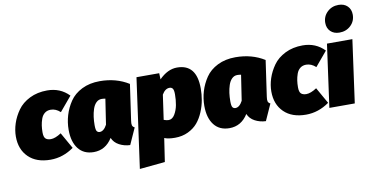

<svg xmlns="http://www.w3.org/2000/svg" viewBox="-93 -1113 3159 1615"><g transform="rotate(-10 1486.0 -305.5)"><path d="M329 -557Q441 -557 515 -480L412 -357Q374 -392 330 -392Q300 -392 279 -375.5Q258 -359 248 -330.5Q238 -302 234 -274.5Q230 -247 230 -216Q230 -176 245.5 -162Q261 -148 290 -148Q327 -148 379 -182L457 -44Q364 22 258 22Q138 22 70.5 -44Q3 -110 3 -220Q3 -275 21.5 -331.5Q40 -388 77 -440Q114 -492 179.5 -524.5Q245 -557 329 -557Z M778 -557Q918 -557 1025 -490L981 -184Q977 -159 980.5 -145Q984 -131 1001 -123L938 17Q887 15 845 -7.5Q803 -30 786 -71Q728 22 627 22Q542 22 496 -37Q450 -96 450 -199Q450 -262 468 -322.5Q486 -383 522.5 -437Q559 -491 625 -524Q691 -557 778 -557ZM768 -407Q741 -407 721.5 -387.5Q702 -368 691.5 -336Q681 -304 676.5 -270Q672 -236 672 -200Q672 -159 681 -147.5Q690 -136 705 -136Q740 -136 767 -187L800 -404Q782 -407 768 -407Z M983 229 1089 -536H1283L1285 -483Q1358 -557 1438 -557Q1605 -557 1605 -350Q1605 -300 1596.5 -251Q1588 -202 1567 -151.5Q1546 -101 1514.5 -63.5Q1483 -26 1433 -2Q1383 22 1321 22Q1261 22 1230 8L1200 208ZM1293 -134Q1325 -134 1346 -169Q1367 -204 1375 -247.5Q1383 -291 1383 -338Q1383 -375 1373.5 -387.5Q1364 -400 1347 -400Q1309 -400 1282 -353L1252 -143Q1276 -134 1293 -134Z M1937 -557Q2077 -557 2184 -490L2140 -184Q2136 -159 2139.5 -145Q2143 -131 2160 -123L2097 17Q2046 15 2004 -7.5Q1962 -30 1945 -71Q1887 22 1786 22Q1701 22 1655 -37Q1609 -96 1609 -199Q1609 -262 1627 -322.5Q1645 -383 1681.5 -437Q1718 -491 1784 -524Q1850 -557 1937 -557ZM1927 -407Q1900 -407 1880.5 -387.5Q1861 -368 1850.5 -336Q1840 -304 1835.5 -270Q1831 -236 1831 -200Q1831 -159 1840 -147.5Q1849 -136 1864 -136Q1899 -136 1926 -187L1959 -404Q1941 -407 1927 -407Z M2511 -557Q2623 -557 2697 -480L2594 -357Q2556 -392 2512 -392Q2482 -392 2461 -375.5Q2440 -359 2430 -330.5Q2420 -302 2416 -274.5Q2412 -247 2412 -216Q2412 -176 2427.5 -162Q2443 -148 2472 -148Q2509 -148 2561 -182L2639 -44Q2546 22 2440 22Q2320 22 2252.5 -44Q2185 -110 2185 -220Q2185 -275 2203.5 -331.5Q2222 -388 2259 -440Q2296 -492 2361.5 -524.5Q2427 -557 2511 -557Z M2837 -609Q2789 -609 2760.5 -637Q2732 -665 2732 -710Q2732 -765 2771 -802.5Q2810 -840 2867 -840Q2915 -840 2943.5 -812Q2972 -784 2972 -739Q2972 -683 2933 -646Q2894 -609 2837 -609ZM2933 -536 2859 0H2642L2716 -536Z"/></g></svg>

Font: Fira Sans Ultra
Style: Italic
Weight: 950
Italic angle: -8°
Designer: Carrois Corporate & Edenspiekermann AG
Foundry: Carrois Corporate GbR & Edenspiekermann AG
Version: Version 4.203;PS 004.203;hotconv 1.0.88;makeotf.lib2.5.64775